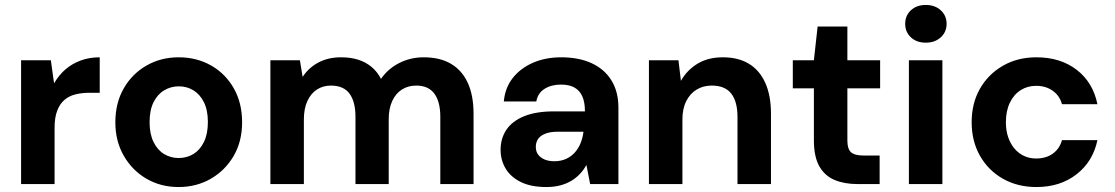

<svg xmlns="http://www.w3.org/2000/svg" viewBox="-20 -742 4493 774"><path d="M65 0V-499H185L198 -406Q217 -439 243.5 -462Q270 -485 305 -498Q340 -511 382 -511V-368H341Q310 -368 284 -361.5Q258 -355 239.5 -339Q221 -323 210.5 -295.5Q200 -268 200 -227V0Z M700 12Q628 12 570.5 -21.5Q513 -55 479 -114Q445 -173 445 -249Q445 -327 479 -386Q513 -445 571 -478Q629 -511 700 -511Q773 -511 831 -478Q889 -445 922.5 -386Q956 -327 956 -249Q956 -172 922 -113.5Q888 -55 830 -21.5Q772 12 700 12ZM700 -105Q733 -105 759.5 -121Q786 -137 802 -169.5Q818 -202 818 -250Q818 -298 802 -330Q786 -362 759.5 -378Q733 -394 701 -394Q669 -394 642 -378Q615 -362 599 -330Q583 -298 583 -249Q583 -202 599 -169.5Q615 -137 641.5 -121Q668 -105 700 -105Z M1070 0V-499H1189L1200 -432Q1224 -469 1263.5 -490Q1303 -511 1355 -511Q1393 -511 1423.5 -501.5Q1454 -492 1477.5 -472.5Q1501 -453 1516 -424Q1544 -465 1589.5 -488Q1635 -511 1688 -511Q1754 -511 1798.5 -484.5Q1843 -458 1866 -407.5Q1889 -357 1889 -283V0H1755V-271Q1755 -332 1731 -364.5Q1707 -397 1658 -397Q1625 -397 1600 -381Q1575 -365 1561 -334.5Q1547 -304 1547 -261V0H1413V-271Q1413 -332 1389 -364.5Q1365 -397 1314 -397Q1282 -397 1257.5 -381Q1233 -365 1219 -334.5Q1205 -304 1205 -261V0Z M2183 12Q2120 12 2079 -8.5Q2038 -29 2018 -63Q1998 -97 1998 -138Q1998 -184 2021.5 -219Q2045 -254 2093 -273.5Q2141 -293 2213 -293H2338Q2338 -330 2327.5 -353.5Q2317 -377 2296 -389Q2275 -401 2241 -401Q2203 -401 2175.5 -384Q2148 -367 2142 -333H2011Q2016 -388 2047 -427.5Q2078 -467 2128.5 -489Q2179 -511 2242 -511Q2313 -511 2364.5 -487.5Q2416 -464 2444.5 -418.5Q2473 -373 2473 -308V0H2359L2344 -77Q2333 -57 2318 -41Q2303 -25 2283 -13Q2263 -1 2238 5.5Q2213 12 2183 12ZM2215 -92Q2241 -92 2262 -101.5Q2283 -111 2297.5 -127.5Q2312 -144 2320.5 -165Q2329 -186 2332 -210V-211H2228Q2198 -211 2178 -203Q2158 -195 2149 -181.5Q2140 -168 2140 -150Q2140 -131 2149.5 -118.5Q2159 -106 2175.5 -99Q2192 -92 2215 -92Z M2596 0V-499H2715L2725 -416Q2749 -459 2791.5 -485Q2834 -511 2894 -511Q2956 -511 2999 -485Q3042 -459 3065 -408Q3088 -357 3088 -283V0H2953V-271Q2953 -332 2928 -364.5Q2903 -397 2849 -397Q2815 -397 2788.5 -381Q2762 -365 2746.5 -334.5Q2731 -304 2731 -261V0Z M3437 0Q3384 0 3344.5 -16.5Q3305 -33 3283 -71.5Q3261 -110 3261 -177V-386H3176V-499H3261L3276 -635H3396V-499H3528V-386H3396V-175Q3396 -141 3411 -128Q3426 -115 3462 -115H3526V0Z M3644 0V-499H3779V0ZM3712 -570Q3675 -570 3652 -591.5Q3629 -613 3629 -646Q3629 -679 3652 -700.5Q3675 -722 3712 -722Q3749 -722 3772.5 -700.5Q3796 -679 3796 -646Q3796 -613 3772.5 -591.5Q3749 -570 3712 -570Z M4158 12Q4082 12 4023 -21.5Q3964 -55 3930.5 -114Q3897 -173 3897 -249Q3897 -326 3930.5 -384.5Q3964 -443 4023 -477Q4082 -511 4158 -511Q4255 -511 4320.5 -460.5Q4386 -410 4404 -322H4261Q4252 -356 4224 -376Q4196 -396 4157 -396Q4122 -396 4094.5 -378.5Q4067 -361 4051 -328Q4035 -295 4035 -249Q4035 -215 4044.5 -188Q4054 -161 4070.5 -142Q4087 -123 4109 -113Q4131 -103 4157 -103Q4183 -103 4204 -111.5Q4225 -120 4240 -137Q4255 -154 4261 -177H4404Q4386 -91 4320 -39.5Q4254 12 4158 12Z"/></svg>

Font: DM Sans 20pt
Style: Bold
Weight: 700
Version: Version 4.004;gftools[0.9.30]